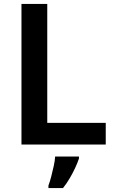

<svg xmlns="http://www.w3.org/2000/svg" viewBox="-20 -734 587 975"><path d="M89 0V-714H220V-110H517V0ZM381 71Q374 92 362 118Q350 144 334.5 170.5Q319 197 300 221H226V208Q233 190 240 163Q247 136 253 108.5Q259 81 260 61H381Z"/></svg>

Font: Noto Sans Syriac Eastern SemiBold
Style: Regular
Weight: 600
Designer: Patrick Giasson and the Monotype Design Team
Foundry: Monotype Imaging Inc.
Version: Version 3.001